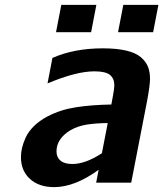

<svg xmlns="http://www.w3.org/2000/svg" viewBox="-20 -745 666 783"><path d="M604.5 -613.8H461.4L482.9 -725.1H626ZM351.6 -613.8H208.5L230 -725.1H373ZM399.4 -547.9Q456.1 -547.9 495.1 -538.6Q534.2 -529.3 554.7 -511.5Q575.2 -493.7 583.5 -472.7Q591.8 -451.7 591.8 -423.3Q591.8 -397 579.6 -332L515.1 0H372.1L382.3 -52.7Q285.2 18.1 200.7 18.1Q138.7 18.1 102.1 -15.4Q65.4 -48.8 65.4 -104Q65.4 -122.6 69.8 -141.6Q74.2 -160.6 84.7 -184.1Q95.2 -207.5 117.9 -230.2Q140.6 -252.9 173.3 -270Q225.1 -297.4 288.6 -307.4Q352.1 -317.4 434.1 -318.8L440.4 -353Q446.3 -384.3 446.3 -397.5Q446.3 -424.3 428.7 -439.2Q411.1 -454.1 365.2 -454.1Q290.5 -454.1 173.8 -404.8L193.8 -508.8Q282.7 -547.9 399.4 -547.9ZM395.5 -120.1 419.4 -243.2Q371.1 -242.7 335 -237.1Q298.8 -231.4 268.6 -214.8Q210.4 -180.2 210.4 -127.4Q210.4 -103.5 226.8 -89.8Q243.2 -76.2 274.9 -76.2Q328.6 -76.2 395.5 -120.1Z"/></svg>

Font: Aurulent Sans
Style: BoldItalic
Weight: 700
Italic angle: -11°
Version: Version 2007.05.04